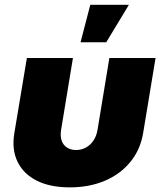

<svg xmlns="http://www.w3.org/2000/svg" viewBox="-20 -789 685 816"><path d="M276.4 7.3Q193.4 7.3 136.7 -21Q80.1 -49.3 54.7 -101.3Q29.3 -153.3 41 -223.6L94.2 -542.5H290L239.7 -237.3Q235.4 -210.9 241.9 -191.7Q248.5 -172.4 264.6 -161.9Q280.8 -151.4 303.2 -151.4Q326.2 -151.4 345.2 -161.9Q364.3 -172.4 377.2 -191.7Q390.1 -210.9 394.5 -237.3L444.8 -542.5H641.1L588.4 -223.6Q576.7 -153.3 534.4 -101.3Q492.2 -49.3 426 -21Q359.9 7.3 276.4 7.3ZM322.3 -609.4 363.8 -768.6H527.8L431.6 -609.4Z"/></svg>

Font: Inter 16pt Black
Style: Italic
Weight: 900
Italic angle: -9.3988°
Version: Version 4.001;git-66647c0bb